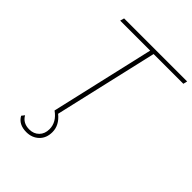

<svg xmlns="http://www.w3.org/2000/svg" viewBox="-242 -783 1109 1109"><g transform="rotate(45 312.5 -228.0)"><path d="M110 -660H625L619 -635H376L230 -1Q282 41 282 97Q282 146 251.5 175Q221 204 175 204Q112 204 87 158L101 140Q124 181 176 181Q212 181 235 158Q258 135 258 97Q258 40 202 0L348 -635H103Z"/></g></svg>

Font: Elaine Sans ExtraLight
Style: Italic
Weight: 275
Italic angle: -13°
Designer: Wei Huang
Foundry: Wei Huang
Version: Version 2.001;December 24, 2019;FontCreator 12.0.0.2547 64-b